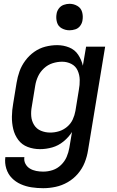

<svg xmlns="http://www.w3.org/2000/svg" viewBox="-20 -775 616 1008"><path d="M207 213Q239 213 272 206Q305 199 335.5 181.5Q366 164 389 137Q412 110 424.5 78.5Q437 47 442 15L532 -530H432L415 -430Q408 -461 390.5 -487.5Q373 -514 343 -526Q313 -538 280 -538Q249 -538 218 -530Q187 -522 160 -503Q133 -484 113 -457Q93 -430 82.5 -400.5Q72 -371 67 -340L49 -230Q43 -197 42.5 -163Q42 -129 49.5 -97.5Q57 -66 76 -40.5Q95 -15 125.5 -3.5Q156 8 190 8Q222 8 254 -1Q286 -10 313 -32Q340 -54 358 -82L344 1Q340 25 330 48.5Q320 72 300.5 91Q281 110 256.5 118Q232 126 207 126Q188 126 170 122.5Q152 119 137 110Q122 101 113.5 85Q105 69 108 50H8Q4 81 13 110Q22 139 42 159.5Q62 180 89 192Q116 204 146 208.5Q176 213 207 213ZM244 -79Q218 -79 195 -88.5Q172 -98 159 -119Q146 -140 144 -165Q142 -190 147 -216L165 -326Q169 -351 180 -374.5Q191 -398 211 -416.5Q231 -435 256 -443Q281 -451 306 -451Q332 -451 354.5 -439.5Q377 -428 387.5 -405Q398 -382 398.5 -355.5Q399 -329 394 -303L376 -193Q372 -170 362 -148Q352 -126 332.5 -109.5Q313 -93 290 -86Q267 -79 244 -79ZM345 -616Q360 -616 375.5 -621Q391 -626 401 -639.5Q411 -653 413 -668Q417 -691 411 -712Q405 -733 386 -744Q367 -755 345 -755Q330 -755 314.5 -749.5Q299 -744 289 -730.5Q279 -717 277 -702Q273 -680 279 -658.5Q285 -637 304 -626.5Q323 -616 345 -616Z"/></svg>

Font: Iosevka Sparkle Medium Oblique
Style: Regular
Weight: 500
Italic angle: -9°
Designer: Belleve Invis
Foundry: Belleve Invis
Version: Version 4.5.0; ttfautohint (v1.8.3)